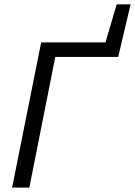

<svg xmlns="http://www.w3.org/2000/svg" viewBox="-20 -848 610 868"><path d="M34.8 0 166.1 -656.3H457L507.4 -828.3H570.4L514.3 -590.6H229.9L112.7 0Z"/></svg>

Font: Source Sans 3 VF
Style: Italic
Weight: 200
Italic angle: -11°
Designer: Paul D. Hunt
Foundry: Adobe Systems Incorporated
Version: Version 3.042;hotconv 1.0.118;makeotfexe 2.5.65603